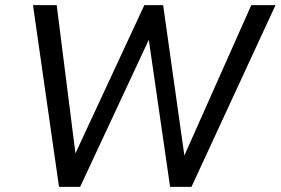

<svg xmlns="http://www.w3.org/2000/svg" viewBox="-20 -725 1089 745"><path d="M209 0 108 -705H200L277 -96H257L540 -705H613L699 -96H684L955 -705H1049L723 0H640L555 -587H565L291 0Z"/></svg>

Font: Nunito Sans 10pt SemiCondensed Medium
Style: Italic
Weight: 500
Width: 4
Italic angle: -9°
Designer: Vernon Adams
Foundry: Vernon Adams
Version: Version 3.101;gftools[0.9.27]